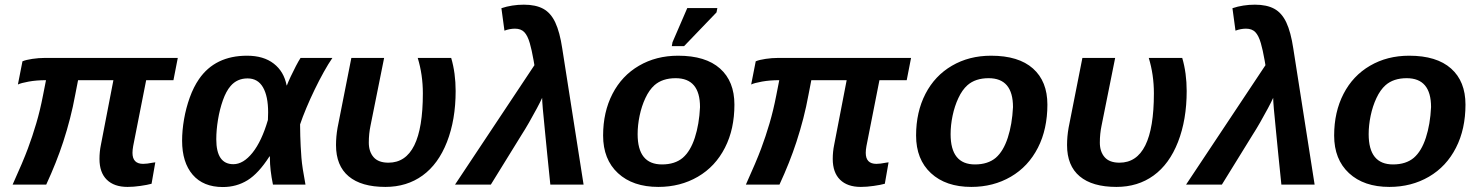

<svg xmlns="http://www.w3.org/2000/svg" viewBox="-20 -770 6166 801"><path d="M532.7 -132.3Q532.7 -86.4 577.1 -86.4Q592.8 -86.4 617.2 -91.3L627.9 -92.8L612.3 -3.4Q594.7 1.5 565.9 5.6Q537.1 9.8 512.2 9.8Q456.1 9.8 425.5 -20.3Q395 -50.3 395 -106.9Q395 -137.2 400.9 -165.5L453.1 -435.5H305.7Q302.7 -420.4 299.8 -405.3Q296.9 -390.1 293.9 -375Q284.7 -324.7 272.2 -276.1Q259.8 -227.5 243.7 -178.2Q215.8 -92.8 172.9 0H32.7Q76.7 -97.2 96.2 -149.9Q115.2 -200.7 131.3 -255.4Q147.5 -310.1 159.2 -371.1L171.9 -435.5Q132.8 -435.5 100.1 -429.7Q67.4 -423.8 54.7 -417.5L73.7 -514.2Q88.4 -520.5 115 -524.4Q141.6 -528.3 165.5 -528.3H721.7L703.6 -435.5H589.8L535.6 -160.6Q532.7 -144.5 532.7 -132.3Z M1010.7 -537.6Q1079.6 -537.6 1122.1 -504.6Q1164.6 -471.7 1175.8 -413.6H1176.8Q1182.1 -427.7 1192.6 -450.2Q1203.1 -472.7 1214.6 -494.6Q1226.1 -516.6 1233.9 -528.3H1366.7Q1350.1 -504.4 1330.8 -469.7Q1311.5 -435.1 1292.7 -396.2Q1273.9 -357.4 1258.1 -319.6Q1242.2 -281.7 1231.9 -251Q1231.9 -225.6 1232.7 -202.9Q1233.4 -180.2 1234.4 -160.2Q1235.8 -133.8 1237.5 -112.1Q1239.3 -90.3 1243.2 -64.7Q1247.1 -39.1 1254.4 0H1118.7Q1106 -62 1106 -109.9V-117.2H1104Q1058.6 -46.4 1012.7 -18.1Q966.8 10.3 909.7 10.3Q828.1 10.3 783.9 -41Q739.7 -92.3 739.7 -183.1Q739.7 -225.6 747.8 -272.5Q755.9 -319.3 771.7 -363.3Q787.6 -407.2 810.1 -439.9Q877.4 -537.6 1010.7 -537.6ZM1012.7 -442.9Q969.2 -442.9 941.9 -411.1Q923.3 -389.6 909.9 -351.8Q896.5 -314 889.4 -270.5Q882.3 -227.1 882.3 -189Q882.3 -85 953.6 -85Q995.1 -85 1033.4 -132.8Q1071.8 -180.7 1097.7 -269.5L1098.6 -300.8Q1098.6 -368.7 1077.1 -405.8Q1055.7 -442.9 1012.7 -442.9Z M1844.7 -177.7Q1808.6 -85.4 1742.9 -37.8Q1677.2 9.8 1587.9 9.8Q1487.3 9.8 1434.6 -34.4Q1381.8 -78.6 1381.8 -164.6Q1381.8 -200.2 1388.2 -236.8L1445.8 -528.3H1582.5L1525.9 -246.6Q1518.6 -212.4 1518.6 -175.3Q1518.6 -137.2 1538.6 -114.3Q1558.6 -91.3 1600.6 -91.3Q1672.4 -91.3 1708.3 -163.6Q1744.1 -235.8 1744.1 -380.4Q1744.1 -458.5 1722.7 -528.3H1862.3Q1880.9 -465.3 1880.9 -390.1Q1880.9 -270.5 1844.7 -177.7Z M2241.7 -361.8Q2235.4 -347.2 2220 -318.4Q2204.6 -289.6 2187.3 -259.3Q2169.9 -229 2157.2 -209.5L2027.8 0H1878.4L2209.5 -498L2206.1 -518.1Q2202.1 -540.5 2198.2 -558.3Q2194.3 -576.2 2190.4 -589.4Q2181.2 -621.6 2167.2 -636Q2153.3 -650.4 2128.4 -650.4Q2106.4 -650.4 2084.5 -642.1L2071.8 -735.8Q2093.8 -743.2 2117.2 -746.8Q2140.6 -750.5 2165.5 -750.5Q2214.8 -750.5 2246.3 -733.4Q2277.8 -716.3 2296.6 -676.3Q2315.4 -636.2 2325.7 -567.4L2414.6 0H2275.9Q2268.6 -69.8 2263.2 -124.5Q2257.8 -179.2 2253.9 -218.8Q2250 -258.3 2247.8 -282.5Q2245.6 -306.6 2244.6 -315.4Q2243.2 -333 2242.4 -344.7Q2241.7 -356.4 2241.7 -361.8Z M3043.9 -333.5Q3043.9 -283.2 3034.2 -238Q3024.4 -192.9 3004.4 -153.8Q2964.4 -75.2 2891.4 -32.7Q2818.4 9.8 2726.6 9.8Q2620.1 9.8 2558.1 -47.6Q2496.1 -105 2496.1 -204.6Q2496.1 -302.7 2535.2 -378.4Q2574.2 -454.1 2645.8 -495.8Q2717.3 -537.6 2809.1 -537.6Q2923.8 -537.6 2983.9 -484.1Q3043.9 -430.7 3043.9 -333.5ZM2900.4 -323.2Q2900.4 -443.8 2798.8 -443.8Q2743.7 -443.8 2710.4 -414.6Q2688.5 -395 2672.6 -361.1Q2656.7 -327.1 2648.4 -287.4Q2640.1 -247.6 2640.1 -210.4Q2640.1 -147 2665.5 -115.5Q2690.9 -84 2741.7 -84Q2769 -84 2790.8 -91.1Q2812.5 -98.1 2828.6 -111.8Q2860.4 -139.2 2878.7 -195.3Q2897 -251.5 2900.4 -323.2ZM2969.2 -718.3 2834 -577.6H2782.7L2785.6 -593.8L2847.2 -736.3H2972.7Z M3591.8 -132.3Q3591.8 -86.4 3636.2 -86.4Q3651.9 -86.4 3676.3 -91.3L3687 -92.8L3671.4 -3.4Q3653.8 1.5 3625 5.6Q3596.2 9.8 3571.3 9.8Q3515.1 9.8 3484.6 -20.3Q3454.1 -50.3 3454.1 -106.9Q3454.1 -137.2 3460 -165.5L3512.2 -435.5H3364.7Q3361.8 -420.4 3358.9 -405.3Q3356 -390.1 3353 -375Q3343.8 -324.7 3331.3 -276.1Q3318.8 -227.5 3302.7 -178.2Q3274.9 -92.8 3231.9 0H3091.8Q3135.7 -97.2 3155.3 -149.9Q3174.3 -200.7 3190.4 -255.4Q3206.5 -310.1 3218.3 -371.1L3231 -435.5Q3191.9 -435.5 3159.2 -429.7Q3126.5 -423.8 3113.8 -417.5L3132.8 -514.2Q3147.5 -520.5 3174.1 -524.4Q3200.7 -528.3 3224.6 -528.3H3780.8L3762.7 -435.5H3648.9L3594.7 -160.6Q3591.8 -144.5 3591.8 -132.3Z M4349.6 -333.5Q4349.6 -283.2 4339.8 -238Q4330.1 -192.9 4310.1 -153.8Q4270 -75.2 4197 -32.7Q4124 9.8 4032.2 9.8Q3925.8 9.8 3863.8 -47.6Q3801.8 -105 3801.8 -204.6Q3801.8 -302.7 3840.8 -378.4Q3879.9 -454.1 3951.4 -495.8Q4022.9 -537.6 4114.7 -537.6Q4229.5 -537.6 4289.6 -484.1Q4349.6 -430.7 4349.6 -333.5ZM4206.1 -323.2Q4206.1 -443.8 4104.5 -443.8Q4049.3 -443.8 4016.1 -414.6Q3994.1 -395 3978.3 -361.1Q3962.4 -327.1 3954.1 -287.4Q3945.8 -247.6 3945.8 -210.4Q3945.8 -147 3971.2 -115.5Q3996.6 -84 4047.4 -84Q4074.7 -84 4096.4 -91.1Q4118.2 -98.1 4134.3 -111.8Q4166 -139.2 4184.3 -195.3Q4202.6 -251.5 4206.1 -323.2Z M4894.5 -177.7Q4858.4 -85.4 4792.7 -37.8Q4727.1 9.8 4637.7 9.8Q4537.1 9.8 4484.4 -34.4Q4431.6 -78.6 4431.6 -164.6Q4431.6 -200.2 4438 -236.8L4495.6 -528.3H4632.3L4575.7 -246.6Q4568.4 -212.4 4568.4 -175.3Q4568.4 -137.2 4588.4 -114.3Q4608.4 -91.3 4650.4 -91.3Q4722.2 -91.3 4758.1 -163.6Q4793.9 -235.8 4793.9 -380.4Q4793.9 -458.5 4772.5 -528.3H4912.1Q4930.7 -465.3 4930.7 -390.1Q4930.7 -270.5 4894.5 -177.7Z M5291.5 -361.8Q5285.2 -347.2 5269.8 -318.4Q5254.4 -289.6 5237.1 -259.3Q5219.7 -229 5207 -209.5L5077.6 0H4928.2L5259.3 -498L5255.9 -518.1Q5252 -540.5 5248 -558.3Q5244.1 -576.2 5240.2 -589.4Q5231 -621.6 5217 -636Q5203.1 -650.4 5178.2 -650.4Q5156.2 -650.4 5134.3 -642.1L5121.6 -735.8Q5143.6 -743.2 5167 -746.8Q5190.4 -750.5 5215.3 -750.5Q5264.6 -750.5 5296.1 -733.4Q5327.6 -716.3 5346.4 -676.3Q5365.2 -636.2 5375.5 -567.4L5464.4 0H5325.7Q5318.4 -69.8 5313 -124.5Q5307.6 -179.2 5303.7 -218.8Q5299.8 -258.3 5297.6 -282.5Q5295.4 -306.6 5294.4 -315.4Q5293 -333 5292.2 -344.7Q5291.5 -356.4 5291.5 -361.8Z M6093.8 -333.5Q6093.8 -283.2 6084 -238Q6074.2 -192.9 6054.2 -153.8Q6014.2 -75.2 5941.2 -32.7Q5868.2 9.8 5776.4 9.8Q5669.9 9.8 5607.9 -47.6Q5545.9 -105 5545.9 -204.6Q5545.9 -302.7 5585 -378.4Q5624 -454.1 5695.6 -495.8Q5767.1 -537.6 5858.9 -537.6Q5973.6 -537.6 6033.7 -484.1Q6093.8 -430.7 6093.8 -333.5ZM5950.2 -323.2Q5950.2 -443.8 5848.6 -443.8Q5793.5 -443.8 5760.3 -414.6Q5738.3 -395 5722.4 -361.1Q5706.5 -327.1 5698.2 -287.4Q5689.9 -247.6 5689.9 -210.4Q5689.9 -147 5715.3 -115.5Q5740.7 -84 5791.5 -84Q5818.8 -84 5840.6 -91.1Q5862.3 -98.1 5878.4 -111.8Q5910.2 -139.2 5928.5 -195.3Q5946.8 -251.5 5950.2 -323.2Z"/></svg>

Font: Arimo
Style: Italic
Weight: 400
Italic angle: -12°
Designer: Steve Matteson
Foundry: Monotype Imaging Inc.
Version: Version 1.33